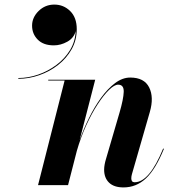

<svg xmlns="http://www.w3.org/2000/svg" viewBox="-20 -808 787 838"><path d="M262 -456.5H190.5V-460H395.5L327.5 -196Q344.5 -244 368.2 -292.5Q392 -341 421 -381Q450 -421 482.2 -445.2Q514.5 -469.5 548.5 -469.5Q609.5 -469.5 631 -426.5Q652.5 -383.5 634 -319.5L556 -48.5Q553 -38.5 553 -29.5Q553 -12.5 567.5 -12.5Q632 -12.5 692 -159.5L695.5 -158.5Q658.5 -68 616.5 -29Q574.5 10 519 10Q477.5 10 456 -10.8Q434.5 -31.5 434.5 -67.5Q434.5 -78.5 436.8 -90.5Q439 -102.5 442 -112L502 -317.5Q519 -376 520 -407.2Q521 -438.5 495.5 -438.5Q479.5 -438.5 456 -415.8Q432.5 -393 406.5 -353.2Q380.5 -313.5 356.5 -261.2Q332.5 -209 315.5 -150L277 0H146ZM120 -696Q120 -732 148.5 -760Q177 -788 217 -788Q257.5 -788 286.2 -759.8Q315 -731.5 315 -681Q315 -633 292.8 -593.2Q270.5 -553.5 233.5 -524.5Q196.5 -495.5 151.2 -479.8Q106 -464 60 -464V-467.5Q103.5 -467.5 146.8 -482.5Q190 -497.5 226.5 -524.8Q263 -552 285.8 -589.5Q308.5 -627 310.5 -672.5Q302.5 -642 273.8 -626Q245 -610 215 -610Q169.5 -610 144.8 -635Q120 -660 120 -696Z"/></svg>

Font: Bodoni* 48pt
Style: Bold Italic
Weight: 700
Italic angle: -13°
Version: Version 2.3